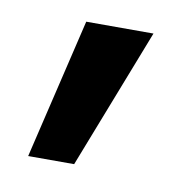

<svg xmlns="http://www.w3.org/2000/svg" viewBox="-43 -163 328 329"><g transform="rotate(10 121.5 1.0)"><path d="M25 123 83 -121H200L105 123Z"/></g></svg>

Font: DM Sans 9pt
Style: Semibold
Weight: 600
Designer: Colophon Foundry, Jonny Pinhorn
Foundry: Colophon Foundry
Version: Version 4.004;gftools[0.9.30]